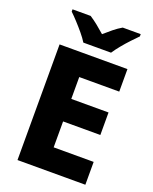

<svg xmlns="http://www.w3.org/2000/svg" viewBox="-168 -1023 887 1114"><g transform="rotate(20 275.0 -465.5)"><path d="M500 0H81V-714H500V-575H253V-440H483V-301H253V-141H500ZM207 -771Q193 -794 170.5 -821Q148 -848 124.5 -873.5Q101 -899 82 -917V-931H194Q220 -914 243 -895.5Q266 -877 292 -854Q318 -877 342 -896.5Q366 -916 392 -931H503V-917Q486 -900 462 -874.5Q438 -849 415.5 -821.5Q393 -794 378 -771Z"/></g></svg>

Font: Noto Sans Lao Looped ExtraBold
Style: Regular
Weight: 800
Designer: Mark Frömberg, Ben Mitchell
Foundry: The Fontpad Ltd
Version: Version 1.002; ttfautohint (v1.8.4.7-5d5b)